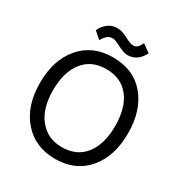

<svg xmlns="http://www.w3.org/2000/svg" viewBox="-206 -1044 1138 1204"><g transform="rotate(30 363.5 -442.0)"><path d="M234 -772 184 -815Q199 -849 228 -871.5Q257 -894 294 -894Q318 -894 339 -886Q360 -878 379 -868Q415 -849 434 -849Q454 -849 466 -862Q478 -875 487 -896L544 -855Q525 -817 497 -798Q469 -779 437 -779Q415 -779 395 -787Q375 -795 356 -805Q320 -824 304 -824Q280 -824 264.5 -811Q249 -798 234 -772ZM365 12Q221 12 133.5 -88Q46 -188 46 -355Q46 -521 132 -621.5Q218 -722 364 -722Q514 -722 598.5 -621.5Q683 -521 683 -355Q683 -189 597.5 -88.5Q512 12 365 12ZM365 -73Q473 -73 531.5 -148Q590 -223 590 -355Q590 -487 531.5 -562Q473 -637 364 -637Q258 -637 199 -562Q140 -487 140 -355Q140 -223 201.5 -148Q263 -73 365 -73Z"/></g></svg>

Font: LXGW 975 Gothic SC
Style: Regular
Weight: 400
Version: Version 2.01;February 25, 2021